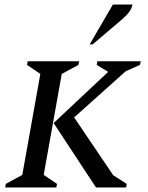

<svg xmlns="http://www.w3.org/2000/svg" viewBox="-20 -832 658 852"><path d="M378 -635 481 -812H568Q565 -797 556 -783Q547 -769 525 -749L391 -635ZM3 0 6 -16 79 -56 159 -504 100 -544 103 -560H331L328 -544L254 -504L174 -56L233 -16L230 0ZM406 0 218 -286 460 -513 409 -544 412 -560H605L601 -544L538 -516L309 -311L482 -55L542 -16L540 0Z"/></svg>

Font: Spectral SC Medium
Style: Italic
Weight: 500
Italic angle: -10°
Designer: Jean-Baptiste Levee
Foundry: Production Type
Version: Version 2.001